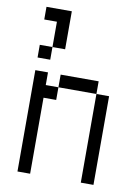

<svg xmlns="http://www.w3.org/2000/svg" viewBox="-90 -872 680 933"><g transform="rotate(10 250.0 -406.0)"><path d="M62.5 -500Q62.5 -500 62.5 0H125Q125 0 125 -375H187.5V-437.5H125V-500ZM375 -437.5V0H437.5V-437.5ZM187.5 -437.5H375V-500H187.5ZM125 -625H62.5V-562.5H125ZM125 -625H187.5V-812.5H62.5V-750H125Q125 -750 125 -625Z"/></g></svg>

Font: CalcUnifontExMono
Style: Regular
Weight: 500
Version: Version 15.0.06